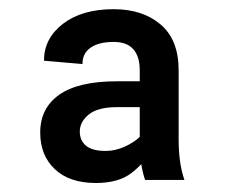

<svg xmlns="http://www.w3.org/2000/svg" viewBox="-20 -742 497 424"><path d="M288.6 -420.9V-586.9Q288.6 -617.2 274.4 -633.3Q260.3 -649.4 231 -649.4Q198.7 -649.4 180.4 -637Q162.1 -624.5 162.1 -600.6L77.1 -607.9Q77.1 -657.2 119.1 -689.5Q161.1 -721.7 231 -721.7Q295.4 -721.7 335 -687.7Q374.5 -653.8 374.5 -586.9V-433.6Q374.5 -410.6 377.2 -388.7Q379.9 -366.7 387.2 -344.7H300.3Q294.9 -361.3 291.7 -381.1Q288.6 -400.9 288.6 -420.9ZM310.1 -562.5V-505.4H238.3Q196.3 -505.4 176.3 -489.3Q156.2 -473.1 156.2 -451.7Q156.2 -431.6 169.9 -420.2Q183.6 -408.7 213.4 -408.7Q233.9 -408.7 254.4 -417.7Q274.9 -426.8 288.8 -439.7Q302.7 -452.6 302.7 -464.8L311.5 -407.2Q300.3 -383.8 271.5 -360.8Q242.7 -337.9 191.9 -337.9Q133.3 -337.9 101.1 -368.4Q68.8 -398.9 68.8 -449.2Q68.8 -503.4 111.1 -533Q153.3 -562.5 238.3 -562.5Z"/></svg>

Font: V-Inter
Style: Medium-500
Weight: 500
Designer: Rasmus Andersson
Foundry: rsms
Version: Version 4.000;git-4146feb